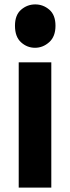

<svg xmlns="http://www.w3.org/2000/svg" viewBox="-20 -852 319 872"><path d="M65 0V-569H213V0ZM139 -635Q103 -635 75.5 -660Q48 -685 48 -735Q48 -784 76 -808Q104 -832 140 -832Q176 -832 204 -808Q232 -784 232 -735Q232 -686 203.5 -660.5Q175 -635 139 -635Z"/></svg>

Font: Yaldevi
Style: Bold
Weight: 700
Designer: Sol Matas, Rajitha Manaperi, Kosala Senevirathne
Foundry: Mooniak
Version: Version 1.100